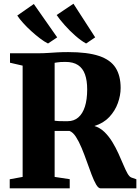

<svg xmlns="http://www.w3.org/2000/svg" viewBox="-20 -1036 770 1056"><path d="M33.5 0V-50L104.5 -63V-675L35 -691V-743H187.5Q219 -743 244.2 -744.8Q269.5 -746.5 295.5 -748Q321.5 -749.5 355 -749.5Q461.5 -749.5 524.8 -728.2Q588 -707 615.8 -663.2Q643.5 -619.5 643.5 -552Q643.5 -511.5 628.2 -469Q613 -426.5 581.2 -392.5Q549.5 -358.5 499 -343Q530.5 -333.5 554.8 -309.8Q579 -286 597.8 -255.2Q616.5 -224.5 631.5 -191.5Q646.5 -158.5 658.5 -129.8Q670.5 -101 681.2 -82Q692 -63 703 -59.5L730 -50V0H533.5Q521 0 508.8 -21Q496.5 -42 483.8 -75.5Q471 -109 457.5 -147.5Q444 -186 429 -222Q414 -258 397.5 -283.5Q381 -309 362 -316Q352.5 -316 341.8 -316Q331 -316 320.2 -316Q309.5 -316 299.5 -316Q289.5 -316 280.5 -316V-63L363.5 -50.5V0ZM352.5 -369.5Q386.5 -369.5 410.5 -390Q434.5 -410.5 447 -449.5Q459.5 -488.5 459.5 -544.5Q459.5 -593 447.5 -626.8Q435.5 -660.5 409.2 -678Q383 -695.5 339.5 -695.5Q323.5 -695.5 313 -694.8Q302.5 -694 295 -692.8Q287.5 -691.5 280.5 -690.5V-372Q288 -370.5 302.2 -370Q316.5 -369.5 331 -369.5Q345.5 -369.5 352.5 -369.5ZM243.5 -797Q224 -806.5 200 -824.8Q176 -843 151.8 -865Q127.5 -887 107.2 -909.5Q87 -932 75 -950.5L166 -1014L294.5 -830.5L244.5 -797ZM453 -797Q426.5 -811.5 395 -839Q363.5 -866.5 335.8 -897.8Q308 -929 291.5 -953.5L384 -1015.5L503.5 -830.5L454 -797Z"/></svg>

Font: Merriweather 60pt Black
Style: Regular
Weight: 900
Version: Version 2.100